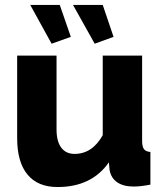

<svg xmlns="http://www.w3.org/2000/svg" viewBox="-20 -751 667 781"><path d="M103 -731H223.1L268.1 -601.1L189.9 -573.2ZM276.9 -731H397.9L441.9 -601.1L365.2 -573.2ZM49.8 -189V-524.9H210V-224.1Q210 -176.3 229 -150.6Q248 -125 283.2 -125Q355.5 -125 397.9 -201.2V-524.9H558.1V-178.2Q558.1 -154.3 565.7 -144.3Q573.2 -134.3 591.8 -132.8V0Q552.2 7.8 523.9 7.8Q481.9 7.8 456.8 -9.5Q431.6 -26.9 425.8 -59.1L422.9 -90.8Q353 9.8 213.9 9.8Q133.8 9.8 91.8 -41Q49.8 -91.8 49.8 -189Z"/></svg>

Font: Raleway-v4020 ExtraBold
Style: Regular
Weight: 800
Designer: Matt McInerney, Pablo Impallari, Rodrigo Fuenzalida
Foundry: Matt McInerney, Pablo Impallari, Rodrigo Fuenzalida
Version: Version 4.020;PS 004.020;hotconv 1.0.88;makeotf.lib2.5.64775